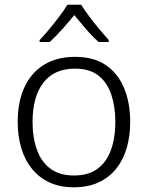

<svg xmlns="http://www.w3.org/2000/svg" viewBox="-20 -784 628 814"><path d="M532 -267Q532 -207 517 -156Q502 -105 472 -68Q442 -31 397.5 -10.5Q353 10 293 10Q235 10 191 -10Q147 -30 116.5 -67Q86 -104 70.5 -155Q55 -206 55 -267Q55 -353 84 -415Q113 -477 167.5 -510Q222 -543 298 -543Q378 -543 429.5 -507.5Q481 -472 506.5 -409.5Q532 -347 532 -267ZM118 -267Q118 -200 137 -148Q156 -96 195 -68Q234 -40 293 -40Q355 -40 393.5 -68.5Q432 -97 450.5 -148.5Q469 -200 469 -267Q469 -331 452 -382.5Q435 -434 397.5 -463.5Q360 -493 298 -493Q210 -493 164 -433.5Q118 -374 118 -267ZM324 -764Q337 -743 357.5 -715.5Q378 -688 400.5 -661Q423 -634 441 -614V-606H398Q370 -631 343.5 -662Q317 -693 295 -720Q273 -693 246 -662.5Q219 -632 191 -606H148V-614Q167 -634 189.5 -661Q212 -688 232.5 -715.5Q253 -743 266 -764Z"/></svg>

Font: Noto Sans Hebrew Thin Light
Style: Regular
Weight: 300
Version: Version 3.001